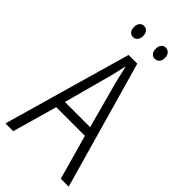

<svg xmlns="http://www.w3.org/2000/svg" viewBox="-271 -947 1013 1013"><g transform="rotate(45 236.0 -440.5)"><path d="M413 0 343 -250H129L58 0H0L204 -715H269L472 0ZM258 -568Q253 -591 247 -615.5Q241 -640 236 -662Q231 -639 225.5 -615.5Q220 -592 214 -568L142 -302H330ZM120 -840Q120 -859 129 -870Q138 -881 154 -881Q169 -881 178.5 -870Q188 -859 188 -840Q188 -820 178.5 -809Q169 -798 154 -798Q138 -798 129 -809Q120 -820 120 -840ZM282 -840Q282 -859 291.5 -870Q301 -881 316 -881Q331 -881 341 -870Q351 -859 351 -840Q351 -820 341.5 -809Q332 -798 316 -798Q301 -798 291.5 -809Q282 -820 282 -840Z"/></g></svg>

Font: Noto Sans Condensed Light
Style: Regular
Weight: 300
Width: 3
Designer: Monotype Design Team
Foundry: Monotype Imaging Inc.
Version: Version 2.013; ttfautohint (v1.8.4.7-5d5b)